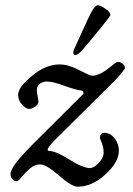

<svg xmlns="http://www.w3.org/2000/svg" viewBox="-20 -675 505 730"><path d="M290 -481Q275 -466 267 -466Q259 -466 259 -474Q259 -482 261 -486Q263 -490 290.5 -551Q318 -612 328 -630Q341 -655 353 -655Q362 -655 381 -641.5Q400 -628 400 -618Q400 -614 355.5 -559.5Q311 -505 290 -481ZM329 -387Q359 -387 400 -421Q423 -440 427 -440Q438 -440 446.5 -432Q455 -424 455 -416Q455 -410 418 -370L183 -137Q150 -102 167 -101Q192 -101 243.5 -68.5Q295 -36 322 -36Q337 -36 355.5 -55.5Q374 -75 374 -95Q374 -109 370.5 -121Q367 -133 363.5 -140.5Q360 -148 360 -149Q360 -170 376 -170Q400 -170 416 -148.5Q432 -127 432 -103Q432 -58 380.5 -11.5Q329 35 275 35Q253 35 204.5 -7.5Q156 -50 132 -50Q112 -50 93.5 -34Q75 -18 62.5 -2Q50 14 43 14Q33 14 26.5 6Q20 -2 20 -14Q20 -42 108 -130L295 -316Q298 -319 297 -324.5Q296 -330 289 -331Q268 -333 224.5 -349Q181 -365 158 -365Q142 -365 131 -356Q120 -347 120 -333Q120 -325 123 -310Q126 -295 126 -288Q126 -278 113.5 -269.5Q101 -261 91 -261Q79 -261 64 -277Q49 -293 49 -315Q49 -343 101.5 -386.5Q154 -430 206 -430Q240 -430 281 -408.5Q322 -387 329 -387Z"/></svg>

Font: EB Garamond 08
Style: Italic
Weight: 400
Italic angle: -14°
Version: Version 0.016